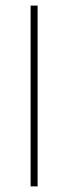

<svg xmlns="http://www.w3.org/2000/svg" viewBox="-20 -663 243 683"><path d="M113.8 -643.1V0H88.9V-643.1Z"/></svg>

Font: Vazirmatn RD UI Thin
Style: Regular
Weight: 100
Designer: Saber Rastikerdar
Foundry: Saber Rastikerdar
Version: Version 33.003